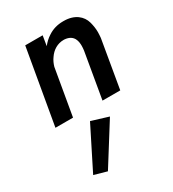

<svg xmlns="http://www.w3.org/2000/svg" viewBox="-194 -575 918 1021"><g transform="rotate(-30 264.5 -65.0)"><path d="M225 -460H118L38 0H146L195 -284C200 -301 207 -317 218 -332C239 -363 271 -383 309 -383C310 -383 312 -383 313 -383C374 -379 377 -331 377 -307C377 -298 376 -289 375 -280L327 0H436L486 -293C487 -305 488 -317 488 -328C488 -348 485 -369 479 -391C467 -435 427 -470 360 -470C359 -470 357 -470 356 -470C321 -470 290 -461 263 -443C244 -431 228 -416 215 -399ZM215 61 86 318 164 340 319 93Z"/></g></svg>

Font: Jost Medium
Style: Italic
Weight: 500
Italic angle: -5°
Version: Version 3.710